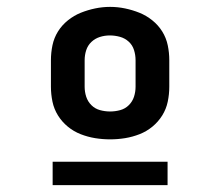

<svg xmlns="http://www.w3.org/2000/svg" viewBox="-20 -722 640 558"><path d="M300 -317Q278 -317 256.5 -320.5Q235 -324 214.5 -332Q194 -340 177 -354Q160 -368 148.5 -386.5Q137 -405 132.5 -426.5Q128 -448 128 -470V-547Q128 -569 132.5 -590.5Q137 -612 148.5 -630.5Q160 -649 177.5 -663Q195 -677 215 -685Q235 -693 256.5 -697.5Q278 -702 300 -702Q322 -702 343.5 -697.5Q365 -693 385 -685Q405 -677 422.5 -663Q440 -649 451.5 -630.5Q463 -612 467.5 -590.5Q472 -569 472 -547V-470Q472 -448 467.5 -426.5Q463 -405 451.5 -386.5Q440 -368 423 -354Q406 -340 385.5 -332Q365 -324 343.5 -320.5Q322 -317 300 -317ZM300 -398Q315 -398 329.5 -402Q344 -406 354.5 -416.5Q365 -427 369.5 -441Q374 -455 374 -470V-547Q374 -562 369.5 -576.5Q365 -591 354 -601Q343 -611 328.5 -615Q314 -619 299 -619Q284 -619 270 -614.5Q256 -610 245.5 -600Q235 -590 230.5 -576Q226 -562 226 -547V-470Q226 -455 230.5 -441Q235 -427 245.5 -416.5Q256 -406 270.5 -402Q285 -398 300 -398ZM133 -184V-252H467V-184Z"/></svg>

Font: Iosevka Slab Heavy Extended
Style: Regular
Weight: 900
Width: 7
Monospace: yes
Designer: Belleve Invis
Foundry: Belleve Invis
Version: Version 11.1.0; ttfautohint (v1.8.3)